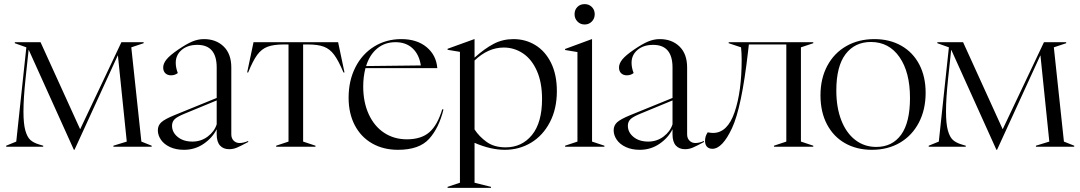

<svg xmlns="http://www.w3.org/2000/svg" viewBox="-20 -713 5250 933"><path d="M120 -470H119L104 -329Q94 -235 94 -171Q94 -112 103 -79.5Q112 -47 127.5 -33Q143 -19 170 -11L190 -5V0H10V-5L59 -25L108 -483L52 -503V-508H177L369 -86H370L570 -508H678V-503L618 -483L667 -25L717 -5V0H531V-5L596 -25L553 -443H552L342 15H339Z M747 -80Q747 -103 763.5 -118.5Q780 -134 829 -154L1033 -237V-385Q1033 -495 939 -495Q892 -495 863 -470.5Q834 -446 834 -408Q834 -384 844 -358Q830 -347 811 -347Q794 -347 783.5 -357Q773 -367 773 -385Q773 -404 789 -424Q805 -444 846 -472Q887 -500 915 -511.5Q943 -523 971 -523Q1030 -523 1067 -487Q1104 -451 1104 -385V-60Q1104 -41 1115.5 -29.5Q1127 -18 1144 -18Q1163 -18 1186 -28V-23Q1149 -3 1131 4.5Q1113 12 1094 12Q1065 12 1049 -6Q1033 -24 1033 -60V-85Q1012 -43 969.5 -14Q927 15 874 15Q835 15 806 1.5Q777 -12 762 -34Q747 -56 747 -80ZM915 -25Q957 -25 989.5 -49.5Q1022 -74 1033 -109V-225L878 -161Q841 -146 828.5 -133.5Q816 -121 816 -102Q816 -70 843.5 -47.5Q871 -25 915 -25Z M1322 -5 1382 -25V-497H1360Q1310 -497 1280.5 -486Q1251 -475 1230 -446.5Q1209 -418 1186 -361H1181L1212 -508H1623L1654 -361H1649Q1625 -418 1604 -446.5Q1583 -475 1554 -486Q1525 -497 1475 -497H1453V-25L1513 -5V0H1322Z M1674 -238Q1674 -321 1707 -386Q1740 -451 1798.5 -487Q1857 -523 1930 -523Q2006 -523 2053 -484Q2100 -445 2105 -382H1756Q1745 -340 1745 -293Q1745 -216 1772 -157.5Q1799 -99 1847 -67.5Q1895 -36 1957 -36Q2027 -36 2066.5 -70.5Q2106 -105 2129 -182L2135 -181Q2113 -91 2065 -38Q2017 15 1914 15Q1843 15 1788.5 -16Q1734 -47 1704 -104.5Q1674 -162 1674 -238ZM2025 -395Q2017 -448 1985 -478Q1953 -508 1902 -508Q1850 -508 1813 -477.5Q1776 -447 1759 -392Z M2155 195 2215 175V-461L2155 -471V-476L2285 -523H2286V-433Q2335 -477 2379 -500Q2423 -523 2475 -523Q2534 -523 2582 -493.5Q2630 -464 2658 -407Q2686 -350 2686 -270Q2686 -184 2652 -119Q2618 -54 2560.5 -19.5Q2503 15 2433 15Q2364 15 2286 -19V175L2366 195V200H2155ZM2437 3Q2516 3 2565 -57Q2614 -117 2614 -232Q2614 -312 2589 -368.5Q2564 -425 2521.5 -453.5Q2479 -482 2428 -482Q2352 -482 2286 -419V-84Q2308 -50 2344.5 -23.5Q2381 3 2437 3Z M2726 -5 2786 -25V-460L2726 -470V-475L2856 -523H2857V-25L2917 -5V0H2726ZM2772 -644Q2772 -665 2785.5 -679Q2799 -693 2821 -693Q2842 -693 2856 -679Q2870 -665 2870 -644Q2870 -623 2856 -608.5Q2842 -594 2821 -594Q2800 -594 2786 -608.5Q2772 -623 2772 -644Z M2962 -80Q2962 -103 2978.5 -118.5Q2995 -134 3044 -154L3248 -237V-385Q3248 -495 3154 -495Q3107 -495 3078 -470.5Q3049 -446 3049 -408Q3049 -384 3059 -358Q3045 -347 3026 -347Q3009 -347 2998.5 -357Q2988 -367 2988 -385Q2988 -404 3004 -424Q3020 -444 3061 -472Q3102 -500 3130 -511.5Q3158 -523 3186 -523Q3245 -523 3282 -487Q3319 -451 3319 -385V-60Q3319 -41 3330.5 -29.5Q3342 -18 3359 -18Q3378 -18 3401 -28V-23Q3364 -3 3346 4.5Q3328 12 3309 12Q3280 12 3264 -6Q3248 -24 3248 -60V-85Q3227 -43 3184.5 -14Q3142 15 3089 15Q3050 15 3021 1.5Q2992 -12 2977 -34Q2962 -56 2962 -80ZM3130 -25Q3172 -25 3204.5 -49.5Q3237 -74 3248 -109V-225L3093 -161Q3056 -146 3043.5 -133.5Q3031 -121 3031 -102Q3031 -70 3058.5 -47.5Q3086 -25 3130 -25Z M3406 -29Q3406 -51 3419 -70Q3434 -67 3445 -67Q3515 -67 3549.5 -167.5Q3584 -268 3584 -422Q3584 -456 3581 -483L3521 -503V-508H3932V-503L3872 -483V-25L3932 -5V0H3741V-5L3801 -25V-497H3619L3615 -462Q3584 -190 3537 -90Q3490 10 3442 10Q3425 10 3415.5 0Q3406 -10 3406 -29Z M3967 -250Q3967 -331 4000 -393Q4033 -455 4092.5 -489Q4152 -523 4229 -523Q4303 -523 4359.5 -491Q4416 -459 4447 -400Q4478 -341 4478 -262Q4478 -180 4445 -117Q4412 -54 4353 -19.5Q4294 15 4217 15Q4143 15 4086.5 -17Q4030 -49 3998.5 -109Q3967 -169 3967 -250ZM4238 1Q4316 1 4359 -58.5Q4402 -118 4402 -237Q4402 -362 4351 -435.5Q4300 -509 4212 -509Q4134 -509 4089 -450Q4044 -391 4044 -273Q4044 -191 4068 -129Q4092 -67 4136 -33Q4180 1 4238 1Z M4603 -470H4602L4587 -329Q4577 -235 4577 -171Q4577 -112 4586 -79.5Q4595 -47 4610.5 -33Q4626 -19 4653 -11L4673 -5V0H4493V-5L4542 -25L4591 -483L4535 -503V-508H4660L4852 -86H4853L5053 -508H5161V-503L5101 -483L5150 -25L5200 -5V0H5014V-5L5079 -25L5036 -443H5035L4825 15H4822Z"/></svg>

Font: Nyght Serif Light
Style: Regular
Weight: 300
Designer: Maksym Kobuzan
Version: Version 0.410